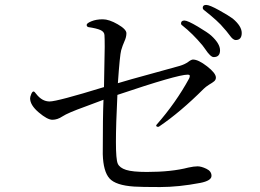

<svg xmlns="http://www.w3.org/2000/svg" viewBox="-20 -800 1040 769"><path d="M100.6 -406.2Q100.6 -412.1 105 -422.9Q109.4 -433.6 114.3 -433.6Q118.2 -433.6 125 -423.8Q148.4 -393.6 178.7 -393.6Q209 -393.6 396.5 -451.2L399.4 -612.3Q399.4 -646.5 398.4 -659.7Q397.5 -672.9 382.3 -679.7Q367.2 -686.5 334 -691.4Q327.1 -693.4 327.1 -700.2Q327.1 -707 346.2 -714.8Q365.2 -722.7 391.6 -722.7Q417 -722.7 451.7 -702.6Q486.3 -682.6 486.3 -667Q486.3 -651.4 478.5 -634.8Q470.7 -617.2 465.3 -598.6Q460 -580.1 452.1 -466.8Q493.2 -479.5 586.9 -504.9Q679.7 -530.3 699.7 -536.1Q719.7 -542 733.4 -551.8Q746.1 -561.5 752.9 -561.5Q774.4 -561.5 809.6 -534.2Q844.7 -506.8 844.7 -489.3Q844.7 -480.5 837.9 -474.6Q831.1 -468.8 817.4 -460.9Q803.7 -452.1 795.9 -444.3Q703.1 -351.6 618.2 -293.9Q616.2 -292 613.3 -292Q605.5 -292 605.5 -297.9Q605.5 -298.8 607.4 -300.8Q684.6 -388.7 737.3 -485.4Q740.2 -491.2 740.2 -496.1Q740.2 -501 731.4 -501Q690.4 -501 450.2 -419.9Q444.3 -300.8 444.3 -231.4Q444.3 -161.1 451.7 -144.5Q459 -127.9 484.9 -119.6Q510.7 -111.3 568.4 -111.3Q667 -111.3 734.4 -128.9Q756.8 -133.8 771.5 -133.8Q786.1 -133.8 806.6 -124Q827.1 -114.3 827.1 -95.7Q827.1 -76.2 782.2 -67.4Q695.3 -50.8 621.1 -50.8Q545.9 -50.8 517.6 -52.7Q443.4 -57.6 418.5 -85.4Q393.6 -113.3 391.6 -182.6Q391.6 -335.9 394.5 -400.4Q390.6 -398.4 321.3 -373Q251 -347.7 230.5 -334Q210 -320.3 189.9 -320.3Q169.9 -320.3 135.3 -349.6Q100.6 -378.9 100.6 -406.2ZM705.1 -706.1Q705.1 -717.8 718.8 -717.8Q731.4 -717.8 772.5 -693.4Q813.5 -668.9 826.2 -657.2Q861.3 -625 861.3 -598.6Q861.3 -571.3 835.9 -571.3Q823.2 -571.3 801.8 -603.5Q795.9 -612.3 791 -618.2Q752 -665 710 -698.2Q705.1 -701.2 705.1 -706.1ZM792 -768.6Q792 -780.3 805.7 -780.3Q819.3 -780.3 857.9 -758.8Q896.5 -737.3 912.1 -725.6Q948.2 -695.3 948.2 -668Q948.2 -639.6 923.8 -639.6Q913.1 -639.6 899.4 -659.2Q884.8 -678.7 877 -686.5Q855.5 -713.9 795.9 -760.7Q792 -763.7 792 -768.6Z"/></svg>

Font: GenEi Koburi Mincho v6
Style: Regular
Weight: 400
Designer: o_tamon (Modified)
Foundry: o_tamon / Adobe Systems Incorporated
Version: Version 6.1